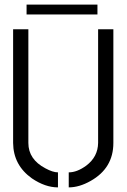

<svg xmlns="http://www.w3.org/2000/svg" viewBox="-20 -811 551 836"><path d="M95.7 -748V-791H404.3V-748ZM37.1 -188.5V-683.6H103.5V-188.5Q103.5 -117.2 177.7 -78.1Q210 -60.5 232.4 -60.5V4.9Q176.8 4.9 119.1 -34.2Q38.1 -91.8 37.1 -188.5ZM279.3 4.9V-60.5Q315.4 -60.5 355.5 -89.8Q406.2 -127.9 407.2 -188.5V-683.6H473.6V-188.5Q473.6 -79.1 375 -23.4Q325.2 4.9 279.3 4.9Z"/></svg>

Font: Post No Bills Jaffna Medium
Style: Regular
Weight: 500
Designer: Kosala Senevirathne, Siva Puranthara, Lasantha Premarathna, Tharique Azeez
Foundry: Mooniak
Version: Version 1.220 ; ttfautohint (v1.6)